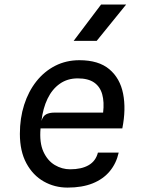

<svg xmlns="http://www.w3.org/2000/svg" viewBox="-20 -823 640 850"><path d="M279 7.5Q221.5 7.5 173.5 -19.8Q125.5 -47 96.8 -100.2Q68 -153.5 68 -230.5Q68 -300 87 -359.2Q106 -418.5 141 -462.8Q176 -507 224.5 -531.8Q273 -556.5 331.5 -556.5Q416.5 -556.5 464 -516.5Q511.5 -476.5 525 -408.2Q538.5 -340 521.5 -254.5H159.5Q154 -191.5 172.2 -151.5Q190.5 -111.5 222.5 -92.5Q254.5 -73.5 290.5 -73.5Q341 -73.5 372.5 -91.8Q404 -110 413.5 -147.5H505.5Q495 -100 466 -65Q437 -30 390.2 -11.2Q343.5 7.5 279 7.5ZM163.5 -287.5Q170 -309.5 184.5 -317Q199 -324.5 221 -324.5H436.5Q442 -371.5 432.5 -405.5Q423 -439.5 396.5 -457.8Q370 -476 324 -476Q278.5 -476 244.8 -452.2Q211 -428.5 190.5 -386Q170 -343.5 163.5 -287.5ZM306 -642 427.5 -803H538.5L408 -642Z"/></svg>

Font: Spline Sans Mono
Style: Italic
Weight: 400
Italic angle: -4°
Monospace: yes
Designer: Eben Sorkin, Mirko Velimirovic
Foundry: Sorkin Type
Version: Version 1.004